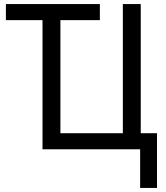

<svg xmlns="http://www.w3.org/2000/svg" viewBox="-20 -734 815 944"><path d="M669 190V0H189V-635H9V-714H471V-635H277V-79H584V-714H672V-79H752V190Z"/></svg>

Font: Noto Sans SemiCondensed
Style: Regular
Weight: 400
Width: 4
Designer: Monotype Design Team
Foundry: Monotype Imaging Inc.
Version: Version 2.013; ttfautohint (v1.8.4.7-5d5b)